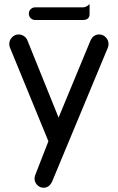

<svg xmlns="http://www.w3.org/2000/svg" viewBox="-20 -669 564 920"><path d="M118.2 -603.5Q118.2 -616.2 127 -625Q135.7 -633.8 148.4 -633.8H377Q393.6 -633.8 409.2 -649.4Q409.2 -633.8 409.2 -601.6Q409.2 -573.2 377 -573.2H148.4Q135.7 -573.2 127 -582Q118.2 -590.8 118.2 -603.5ZM145.5 186.5Q145.5 178.7 148.4 170.9L211.9 7.8L28.3 -439.5Q24.4 -449.2 24.4 -458Q24.4 -476.6 37.6 -490.2Q50.8 -503.9 69.3 -503.9Q83 -503.9 94.7 -496.1Q106.4 -488.3 111.3 -475.6L260.7 -105.5L413.1 -473.6Q426.8 -503.9 455.1 -503.9Q473.6 -503.9 486.8 -490.2Q500 -476.6 500 -458Q500 -449.2 497.1 -441.4L230.5 199.2Q216.8 230.5 188.5 230.5Q170.9 230.5 158.2 217.3Q145.5 204.1 145.5 186.5Z"/></svg>

Font: YuPearl-Regular
Style: Regular
Weight: 400
Designer: Max Yao
Foundry: Max-Everyday
Version: Version 1.011; ttfautohint (v1.8.3)